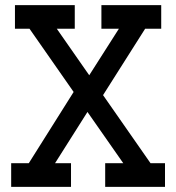

<svg xmlns="http://www.w3.org/2000/svg" viewBox="-20 -726 685 746"><path d="M23.4 0V-91.8H91.8L266.1 -368.7L94.7 -614.3H38.1V-706.1H270.5V-614.3H200.7L326.7 -433.6L441.9 -614.3H374V-706.1H606.4V-614.3H543.9L380.4 -356.4L564.9 -91.8H621.1V0H388.7V-91.8H459L319.8 -291L193.8 -91.8H255.9V0Z"/></svg>

Font: Kay Pho Du
Style: Bold
Weight: 700
Designer: Victor Gaultney, Khu Oo Reh
Foundry: SIL International
Version: Version 3.000